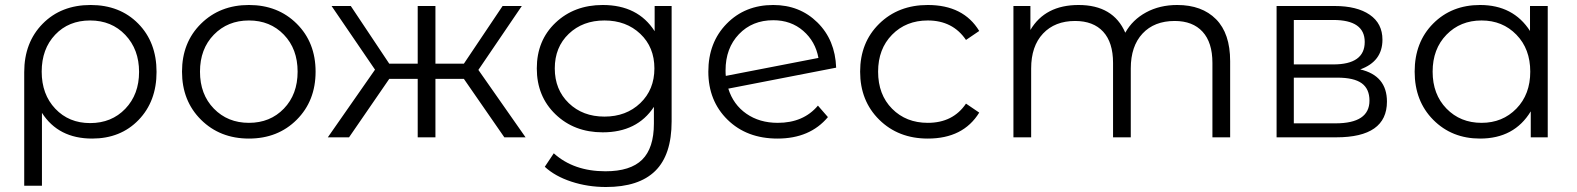

<svg xmlns="http://www.w3.org/2000/svg" viewBox="-20 -550 6318 769"><path d="M343 -530Q460 -530 533.5 -455.5Q607 -381 607 -262Q607 -144 535 -69.5Q463 5 349 5Q214 5 148 -98V194H77V-261Q77 -380 151 -455Q225 -530 343 -530ZM341 -57Q427 -57 482 -114.5Q537 -172 537 -262Q537 -352 482 -410Q427 -468 341 -468Q255 -468 201 -411Q147 -354 147 -263Q147 -172 201.5 -114.5Q256 -57 341 -57Z M1168.5 -70.5Q1093 5 977 5Q861 5 785 -70.5Q709 -146 709 -263Q709 -380 785 -455Q861 -530 977 -530Q1093 -530 1168.5 -455Q1244 -380 1244 -263Q1244 -146 1168.5 -70.5ZM836.5 -115Q892 -58 977 -58Q1062 -58 1117 -115Q1172 -172 1172 -263Q1172 -354 1117 -411Q1062 -468 977 -468Q892 -468 836.5 -411Q781 -354 781 -263Q781 -172 836.5 -115Z M2000 0 1838 -234H1724V0H1653V-234H1539L1378 0H1293L1482 -271L1308 -526H1385L1539 -295H1653V-526H1724V-295H1838L1993 -526H2070L1896 -270L2085 0Z M2602 -526H2670V-64Q2670 70 2604.5 134.5Q2539 199 2407 199Q2334 199 2268.5 177.5Q2203 156 2162 118L2198 64Q2278 136 2405 136Q2505 136 2552 89.5Q2599 43 2599 -55V-122Q2532 -20 2394 -20Q2280 -20 2205 -92Q2130 -164 2130 -276Q2130 -388 2205 -459Q2280 -530 2394 -530Q2535 -530 2602 -425ZM2258 -137Q2314 -83 2401 -83Q2488 -83 2544.5 -137Q2601 -191 2601 -276Q2601 -361 2544.5 -414.5Q2488 -468 2401 -468Q2314 -468 2258 -414.5Q2202 -361 2202 -276Q2202 -191 2258 -137Z M3095 -58Q3198 -58 3256 -127L3296 -81Q3224 5 3094 5Q2971 5 2894 -70.5Q2817 -146 2817 -263Q2817 -380 2890.5 -455Q2964 -530 3077 -530Q3183 -530 3254 -460Q3325 -390 3329 -279L2897 -195Q2917 -131 2969.5 -94.5Q3022 -58 3095 -58ZM3077 -469Q2993 -469 2939.5 -413Q2886 -357 2886 -268Q2886 -253 2887 -246L3258 -318Q3246 -384 3197 -426.5Q3148 -469 3077 -469Z M3696 5Q3578 5 3501.5 -70.5Q3425 -146 3425 -263Q3425 -380 3501.5 -455Q3578 -530 3696 -530Q3839 -530 3902 -426L3849 -390Q3796 -468 3696 -468Q3609 -468 3553 -411Q3497 -354 3497 -263Q3497 -171 3553 -114.5Q3609 -58 3696 -58Q3797 -58 3849 -135L3902 -99Q3838 5 3696 5Z M4695 -530Q4794 -530 4850.5 -473Q4907 -416 4907 -305V0H4836V-298Q4836 -380 4796.5 -423Q4757 -466 4685 -466Q4603 -466 4556 -415.5Q4509 -365 4509 -276V0H4438V-298Q4438 -380 4398.5 -423Q4359 -466 4286 -466Q4205 -466 4157.5 -415.5Q4110 -365 4110 -276V0H4039V-526H4107V-430Q4166 -530 4300 -530Q4439 -530 4487 -419Q4516 -471 4570.5 -500.5Q4625 -530 4695 -530Z M5428 -272Q5535 -247 5535 -143Q5535 0 5332 0H5093V-526H5325Q5415 -526 5466 -491Q5517 -456 5517 -391Q5517 -304 5428 -272ZM5162 -470V-292H5320Q5446 -292 5446 -382Q5446 -470 5320 -470ZM5329 -56Q5465 -56 5465 -147Q5465 -194 5434 -216.5Q5403 -239 5336 -239H5162V-56Z M6108 -526H6179V0H6111V-104Q6045 5 5908 5Q5795 5 5720.5 -70Q5646 -145 5646 -263Q5646 -381 5720 -455.5Q5794 -530 5908 -530Q6041 -530 6108 -426ZM5914 -58Q5998 -58 6053.5 -115Q6109 -172 6109 -263Q6109 -354 6053.5 -411Q5998 -468 5914 -468Q5829 -468 5773.5 -411Q5718 -354 5718 -263Q5718 -172 5773.5 -115Q5829 -58 5914 -58Z"/></svg>

Font: Montserrat Alternates
Style: Regular
Weight: 400
Designer: Julieta Ulanovsky
Foundry: Julieta Ulanovsky
Version: Version 7.200;PS 007.200;hotconv 1.0.88;makeotf.lib2.5.64775